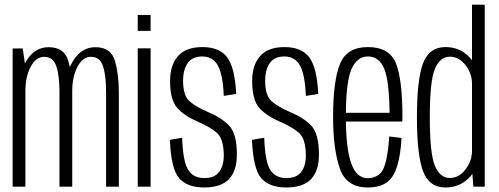

<svg xmlns="http://www.w3.org/2000/svg" viewBox="-20 -805 2150 828"><path d="M34.5 0H89.5V-517.5L78 -596H34.5ZM236.5 0H291.5V-407Q291.5 -485 274.2 -543.2Q257 -601.5 189.5 -601.5Q133.5 -601.5 98.8 -550.2Q64 -499 64 -436L89.5 -412Q89.5 -474 112.2 -517Q135 -560 171.5 -560Q209 -560 222.8 -519.5Q236.5 -479 236.5 -407ZM437.5 0H492.5V-407Q492.5 -484.5 475.5 -543Q458.5 -601.5 391.5 -601.5Q335.5 -601.5 300.2 -550Q265 -498.5 265 -436L291.5 -412Q291.5 -474 314 -517Q336.5 -560 372.5 -560Q411 -560 424.2 -519.5Q437.5 -479 437.5 -407Z M574 0H629.5V-596.5H574ZM574 -740.5V-672H629.5V-740.5Z M860.5 3.5Q934 3.5 967.8 -33Q1001.5 -69.5 1001.5 -137.5Q1001.5 -229.5 967.2 -264.2Q933 -299 876.5 -322Q825.5 -344 797.5 -368.2Q769.5 -392.5 769.5 -456.5Q769.5 -504.5 789.5 -533Q809.5 -561.5 852.5 -561.5Q898.5 -561.5 920 -521.5Q941.5 -481.5 945 -391.5L998.5 -400Q993 -514 959.5 -558Q926 -602 853 -602Q781.5 -602 747.5 -563Q713.5 -524 713.5 -456Q713.5 -373.5 744.5 -339.2Q775.5 -305 832.5 -280.5Q884.5 -258.5 914.8 -232.5Q945 -206.5 945 -133Q945 -90.5 925.2 -63.8Q905.5 -37 860.5 -37Q814.5 -37 791.8 -72Q769 -107 765.5 -211L712.5 -202Q718 -75.5 753 -36Q788 3.5 860.5 3.5Z M1214.5 3.5Q1288 3.5 1321.8 -33Q1355.5 -69.5 1355.5 -137.5Q1355.5 -229.5 1321.2 -264.2Q1287 -299 1230.5 -322Q1179.5 -344 1151.5 -368.2Q1123.5 -392.5 1123.5 -456.5Q1123.5 -504.5 1143.5 -533Q1163.5 -561.5 1206.5 -561.5Q1252.5 -561.5 1274 -521.5Q1295.5 -481.5 1299 -391.5L1352.5 -400Q1347 -514 1313.5 -558Q1280 -602 1207 -602Q1135.5 -602 1101.5 -563Q1067.5 -524 1067.5 -456Q1067.5 -373.5 1098.5 -339.2Q1129.5 -305 1186.5 -280.5Q1238.5 -258.5 1268.8 -232.5Q1299 -206.5 1299 -133Q1299 -90.5 1279.2 -63.8Q1259.5 -37 1214.5 -37Q1168.5 -37 1145.8 -72Q1123 -107 1119.5 -211L1066.5 -202Q1072 -75.5 1107 -36Q1142 3.5 1214.5 3.5Z M1566 3.5V-36.5Q1517 -36.5 1494.5 -101.5Q1471.5 -166 1471.5 -300Q1471.5 -451 1495.5 -506Q1519.5 -561.5 1566.5 -561.5Q1615.5 -561.5 1637.5 -507.5Q1658.5 -455 1660 -318.5H1464V-281H1715Q1715.5 -291 1715.5 -301Q1715.5 -459.5 1688 -531Q1659.5 -602 1566.5 -602Q1476 -602 1446.5 -530Q1416.5 -457.5 1416.5 -300Q1416.5 -161.5 1445.5 -78.5Q1473.5 3.5 1566 3.5ZM1566 -36.5V3.5Q1615.5 3.5 1646 -17Q1676.5 -37 1692.5 -88Q1708 -138.5 1711.5 -210L1658.5 -216.5Q1655.5 -161.5 1645.5 -115Q1635.5 -69 1614.5 -52.5Q1593.5 -36.5 1566 -36.5Z M2021.5 0H2070.5V-785H2015.5V-75ZM1901 3.5Q1960 3.5 1999.8 -35.2Q2039.5 -74 2039.5 -119.5L2015.5 -154.5Q2015.5 -111.5 1987.5 -74.5Q1959.5 -37.5 1920 -37.5Q1877.5 -37.5 1855.5 -90Q1833.5 -142.5 1833.5 -299Q1833.5 -455.5 1855.5 -508Q1877.5 -560.5 1920 -560.5Q1959.5 -560.5 1987.5 -524Q2015.5 -487.5 2015.5 -445L2039.5 -478.5Q2039.5 -524 1999.8 -563Q1960 -602 1901 -602Q1830.5 -602 1804.2 -531.5Q1778 -461 1778 -299Q1778 -138 1804.2 -67.2Q1830.5 3.5 1901 3.5Z"/></svg>

Font: Anybody Condensed Light
Style: Regular
Weight: 300
Width: 3
Designer: Tyler Finck
Foundry: Etcetera Type Company
Version: Version 1.113;gftools[0.9.25]